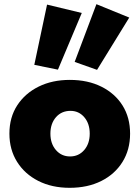

<svg xmlns="http://www.w3.org/2000/svg" viewBox="-20 -890 667 918"><path d="M313 8Q228 8 163 -25Q98 -58 61.5 -116.5Q25 -175 25 -251Q25 -329 62.5 -386.5Q100 -444 165 -476Q230 -508 314 -508Q400 -508 465 -475.5Q530 -443 566 -385.5Q602 -328 602 -251Q602 -174 565.5 -115.5Q529 -57 464 -24.5Q399 8 313 8ZM315 -142Q356 -142 382.5 -172.5Q409 -203 409 -251Q409 -299 383 -329.5Q357 -360 317 -360Q274 -360 247.5 -329.5Q221 -299 221 -251Q221 -203 247.5 -172.5Q274 -142 315 -142ZM444 -556 337 -594 441 -870 598 -806ZM257 -557 144 -580 205 -868 371 -828Z"/></svg>

Font: Paytone One
Style: Regular
Weight: 400
Designer: Vernon Adams
Foundry: Vernon Adams
Version: Version 1.002; ttfautohint (v1.8.4.7-5d5b);gftools[0.9.23]